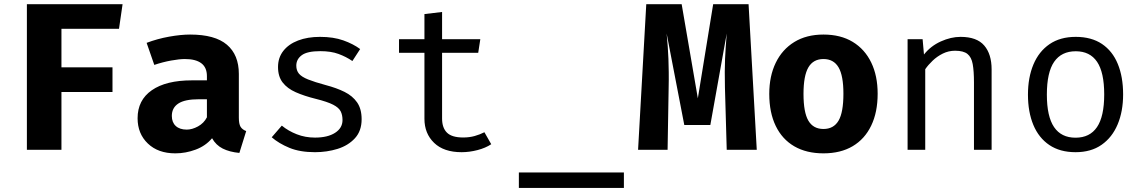

<svg xmlns="http://www.w3.org/2000/svg" viewBox="-20 -713 5440 914"><path d="M272.5 -576V-392.5H515.5V-275H272.5V0H108V-693H563.5L546.5 -576Z M1117 -153Q1117 -123 1125.2 -109.5Q1133.5 -96 1152 -89L1119.5 15Q1072.5 10.5 1040.2 -5.8Q1008 -22 989.5 -55Q959 -18.5 911.5 -0.8Q864 17 814.5 17Q732.5 17 683.8 -29.8Q635 -76.5 635 -150Q635 -236.5 702.8 -283.5Q770.5 -330.5 893.5 -330.5H965V-350.5Q965 -392 938.2 -412Q911.5 -432 860 -432Q834.5 -432 794.5 -424.8Q754.5 -417.5 714.5 -404L678 -509Q729.5 -528.5 785.2 -538.5Q841 -548.5 885 -548.5Q1003.5 -548.5 1060.2 -500.2Q1117 -452 1117 -361ZM869 -96Q894.5 -96 922.5 -111.2Q950.5 -126.5 965 -154.5V-240.5H926Q860 -240.5 829 -220.2Q798 -200 798 -161Q798 -130.5 816.8 -113.2Q835.5 -96 869 -96Z M1479.5 -58Q1540 -58 1575.2 -80.8Q1610.5 -103.5 1610.5 -141.5Q1610.5 -165.5 1601.8 -183Q1593 -200.5 1566 -214.5Q1539 -228.5 1483 -242.5Q1428.5 -256 1388.2 -273.8Q1348 -291.5 1325.8 -320Q1303.5 -348.5 1303.5 -394Q1303.5 -438.5 1328.8 -470.8Q1354 -503 1399 -520.2Q1444 -537.5 1503.5 -537.5Q1567 -537.5 1614.2 -520.8Q1661.5 -504 1694.5 -479.5L1657.5 -422.5Q1627.5 -443 1591.5 -456.2Q1555.5 -469.5 1504.5 -469.5Q1442.5 -469.5 1416.5 -450.2Q1390.5 -431 1390.5 -400.5Q1390.5 -377.5 1403.2 -362.2Q1416 -347 1446.5 -334.8Q1477 -322.5 1530.5 -308Q1582 -294.5 1620.2 -275.5Q1658.5 -256.5 1680 -225.5Q1701.5 -194.5 1701.5 -145.5Q1701.5 -89.5 1669.5 -54.8Q1637.5 -20 1586.8 -4.2Q1536 11.5 1479.5 11.5Q1408 11.5 1357.8 -9.2Q1307.5 -30 1273.5 -59.5L1321.5 -115Q1352.5 -89.5 1392.8 -73.8Q1433 -58 1479.5 -58Z M2318.5 -26.5Q2291.5 -8.5 2253 1.5Q2214.5 11.5 2177.5 11.5Q2092.5 11.5 2046.5 -33Q2000.5 -77.5 2000.5 -147.5V-461.5H1879.5V-526.5H2000.5V-646L2084.5 -656V-526.5H2266.5L2256.5 -461.5H2084.5V-148.5Q2084.5 -104.5 2107.8 -81.5Q2131 -58.5 2185 -58.5Q2214.5 -58.5 2239.5 -65.5Q2264.5 -72.5 2286 -83.5Z M2450 181.5V108H2950V181.5Z M3543.5 -693 3582.5 0H3439.5L3431 -296.5Q3430 -338 3430.2 -370.5Q3430.5 -403 3431.5 -431.8Q3432.5 -460.5 3434.8 -489.8Q3437 -519 3439.5 -553.5L3361.5 -118H3237.5L3153.5 -553.5Q3156.5 -520.5 3158.8 -491.2Q3161 -462 3162 -432.5Q3163 -403 3163.5 -369.2Q3164 -335.5 3163 -294L3158 0H3017.5L3056.5 -693H3225L3302 -245L3375 -693Z M3900 -548.5Q3982 -548.5 4039.5 -513.5Q4097 -478.5 4127.5 -415.2Q4158 -352 4158 -267Q4158 -178.5 4127.2 -114.8Q4096.5 -51 4039 -17Q3981.5 17 3900 17Q3819 17 3761.2 -16.5Q3703.5 -50 3672.8 -113.5Q3642 -177 3642 -266Q3642 -350.5 3672.8 -414Q3703.5 -477.5 3761.2 -513Q3819 -548.5 3900 -548.5ZM3900 -432Q3851.5 -432 3828.2 -392.2Q3805 -352.5 3805 -266Q3805 -178 3828.2 -138.5Q3851.5 -99 3900 -99Q3948.5 -99 3971.8 -138.5Q3995 -178 3995 -267Q3995 -353 3971.8 -392.5Q3948.5 -432 3900 -432Z M4300.5 0V-526.5H4372L4378.5 -453.5Q4410.5 -494 4458.8 -515.8Q4507 -537.5 4552.5 -537.5Q4630 -537.5 4665.2 -496.5Q4700.5 -455.5 4700.5 -382.5V0H4616.5V-320.5Q4616.5 -374.5 4610.5 -407.8Q4604.5 -441 4585.5 -456.2Q4566.5 -471.5 4526.5 -471.5Q4495.5 -471.5 4468.2 -458Q4441 -444.5 4419.8 -424.2Q4398.5 -404 4384.5 -383.5V0Z M5101 -537.5Q5175.5 -537.5 5225.8 -503.8Q5276 -470 5301.2 -408.5Q5326.5 -347 5326.5 -263.5Q5326.5 -183 5300.5 -121Q5274.5 -59 5224.2 -23.8Q5174 11.5 5100 11.5Q5026 11.5 4975.5 -22.5Q4925 -56.5 4899.2 -118.2Q4873.5 -180 4873.5 -262.5Q4873.5 -344 4899.5 -406Q4925.5 -468 4976.2 -502.8Q5027 -537.5 5101 -537.5ZM5101 -469Q5033 -469 4998.2 -418.8Q4963.5 -368.5 4963.5 -262.5Q4963.5 -158.5 4997.8 -108Q5032 -57.5 5100 -57.5Q5168 -57.5 5202.2 -108Q5236.5 -158.5 5236.5 -263.5Q5236.5 -368.5 5202.5 -418.8Q5168.5 -469 5101 -469Z"/></svg>

Font: Fast_Mono
Style: Regular
Weight: 400
Monospace: yes
Designer: Carrois Corporate, Edenspiekermann AG, Nikita Prokopov
Foundry: Carrois Corporate, Edenspiekermann AG, Nikita Prokopov
Version: Version 5.002